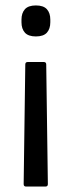

<svg xmlns="http://www.w3.org/2000/svg" viewBox="-20 -518 262 706"><path d="M82 -290H141Q150 -290 150 -281L156 159Q156 168 147 168H76Q67 168 67 159L73 -281Q73 -290 82 -290ZM112 -498Q140 -498 152.5 -484Q165 -470 165 -446V-436Q165 -412 152.5 -398Q140 -384 112 -384Q84 -384 71.5 -398Q59 -412 59 -436V-446Q59 -470 71.5 -484Q84 -498 112 -498Z"/></svg>

Font: Sofia Sans Semi Condensed
Style: Regular
Weight: 400
Designer: Botio Nikoltchev, Ani Petrova
Foundry: lettersoup
Version: Version 4.100; ttfautohint (v1.8.4.7-5d5b)